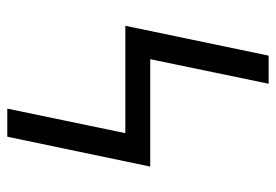

<svg xmlns="http://www.w3.org/2000/svg" viewBox="-138 -638 775 540"><g transform="rotate(-90 250.0 -367.5)"><path d="M285 0 354 -333H52L136 -735H215L146 -403H448L364 0Z"/></g></svg>

Font: Zed Sans
Style: Regular
Weight: 400
Designer: Belleve Invis
Foundry: Belleve Invis
Version: Version 1.0.0; ttfautohint (v1.8.4)